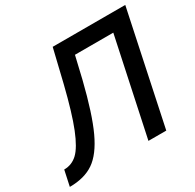

<svg xmlns="http://www.w3.org/2000/svg" viewBox="-167 -880 1072 1054"><g transform="rotate(-30 368.5 -353.5)"><path d="M-13 3 8 -95Q57 -95 93 -129Q129 -163 164.5 -251.5Q200 -340 240 -502L290 -710H750L600 0H487L617 -611H374L341 -471Q294 -281 247 -180Q200 -79 140 -38Q80 3 -13 3Z"/></g></svg>

Font: Raleway-v4020 SemiBold
Style: Italic
Weight: 600
Italic angle: -12°
Designer: Matt McInerney, Pablo Impallari, Rodrigo Fuenzalida
Foundry: Matt McInerney, Pablo Impallari, Rodrigo Fuenzalida
Version: Version 4.020;PS 004.020;hotconv 1.0.88;makeotf.lib2.5.64775